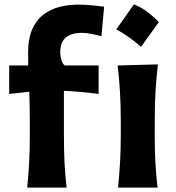

<svg xmlns="http://www.w3.org/2000/svg" viewBox="-20 -847 793 867"><path d="M584.6 -827.3Q614.6 -816 642.8 -795.1Q671 -774.1 697.4 -747.3Q657.1 -690.9 616.8 -635.5Q592.1 -657.6 564.4 -677.4Q536.8 -697.3 505.1 -714.5Q525.5 -743.5 545.4 -771.4Q565.2 -799.4 584.6 -827.3ZM103 0Q108.9 -59.6 111.8 -115.2Q114.7 -170.9 114.7 -239.7V-294.4Q114.7 -325.2 114 -359.6Q113.3 -394 112.3 -432.6L21.5 -422.9V-551.3H107.4Q107.4 -566.4 107.2 -580.6Q106.9 -594.7 106.9 -608.4Q106.9 -672.9 125.7 -715.1Q144.5 -757.3 177 -781.7Q209.5 -806.2 250 -816.2Q290.5 -826.2 333.5 -826.2Q362.8 -826.2 397.7 -822.8Q432.6 -819.3 450.2 -816.9L438 -683.1Q419.4 -689 393.1 -693.8Q366.7 -698.7 351.1 -698.7Q303.2 -698.7 277.6 -678Q252 -657.2 252 -609.4Q252 -593.8 257.3 -575.9Q262.7 -558.1 272.5 -551.3H425.3V-422.9Q384.8 -428.2 345.9 -431.6Q307.1 -435.1 268.6 -437V-239.7Q268.6 -170.9 271.2 -115.2Q273.9 -59.6 280.8 0ZM513.2 0Q519 -59.6 522.2 -115.2Q525.4 -170.9 525.4 -239.7V-294.4Q525.4 -375.5 521.7 -433.8Q518.1 -492.2 511.2 -551.3L692.9 -556.2Q686 -495.6 682.4 -436.3Q678.7 -377 678.7 -294.4V-239.7Q678.7 -170.9 681.6 -115.2Q684.6 -59.6 691.4 0Z"/></svg>

Font: Pinar Bold
Style: Regular
Weight: 700
Designer: Amin Abedi
Version: Version 3.000